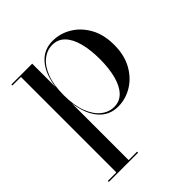

<svg xmlns="http://www.w3.org/2000/svg" viewBox="-195 -604 989 989"><g transform="rotate(-45 300.0 -109.5)"><path d="M33.5 250V242.5H95.5V-452.5H33.5V-460H185V-288.5Q196 -374.5 236.8 -421.8Q277.5 -469 342.5 -469Q396.5 -469 444.5 -440.5Q492.5 -412 522.5 -358.5Q552.5 -305 552.5 -230Q552.5 -155 522.5 -101.2Q492.5 -47.5 444.5 -18.8Q396.5 10 342.5 10Q277.5 10 236.8 -38Q196 -86 185 -171V242.5H246.5V250ZM326.5 -3.5Q367.5 -3.5 394.5 -32Q421.5 -60.5 435 -111.8Q448.5 -163 448.5 -230Q448.5 -297 435 -348Q421.5 -399 394.5 -427.2Q367.5 -455.5 326.5 -455.5Q288 -455.5 255.8 -430Q223.5 -404.5 204.2 -354.2Q185 -304 185 -230Q185 -156 204.2 -105.5Q223.5 -55 255.8 -29.2Q288 -3.5 326.5 -3.5Z"/></g></svg>

Font: Bodoni Moda 28pt
Style: Regular
Weight: 400
Designer: Owen Earl
Foundry: indestructible type
Version: Version 2.005